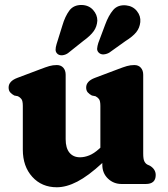

<svg xmlns="http://www.w3.org/2000/svg" viewBox="-20 -758 693 791"><path d="M74 -141.5V-321.5Q74 -342 68.5 -349.5Q63 -357 54 -361.5L39 -364.5Q28.5 -370 22 -377.5Q15.5 -385 15.5 -397.5Q15.5 -423.5 51 -437L146.5 -473Q168.5 -481.5 183.2 -485.8Q198 -490 214 -490Q231 -490 240.8 -479Q250.5 -468 250.5 -450V-184.5Q250.5 -148 266.2 -129Q282 -110 309.5 -110Q328 -110 347.5 -117.8Q367 -125.5 388 -144.5L393.5 -149.5V-321.5Q393.5 -342 388 -349.5Q382.5 -357 373.5 -361.5L358.5 -364.5Q348 -370 341.5 -377.5Q335 -385 335 -397.5Q335 -423.5 370.5 -437L466 -473Q488 -481.5 502.8 -485.8Q517.5 -490 533.5 -490Q550.5 -490 560.2 -479Q570 -468 570 -450V-126Q570 -103 574.5 -93.8Q579 -84.5 587 -80L598 -75Q621.5 -60.5 621.5 -37Q621.5 0 580.5 0H481Q448 0 424.8 -22.2Q401.5 -44.5 401.5 -79V-86.5Q343.5 -33 298.5 -9.8Q253.5 13.5 214 13.5Q152 13.5 113 -29.5Q74 -72.5 74 -141.5ZM237 -653Q248 -690.5 265.5 -714.2Q283 -738 317 -737.5Q346 -736.5 363.5 -717Q381 -697.5 381 -673Q379.5 -648.5 366.2 -629.8Q353 -611 324 -590L260 -539Q250 -532 238.2 -530.5Q226.5 -529 218 -535Q209 -542.5 209 -552.8Q209 -563 213 -576ZM413.5 -657Q427 -694 446 -716.5Q465 -739 499 -736Q527.5 -733 544 -712.5Q560.5 -692 558 -667Q555.5 -643 541.2 -625.2Q527 -607.5 496.5 -588.5L430 -541Q419.5 -535 407.8 -534Q396 -533 388 -540Q379.5 -547.5 380.2 -558Q381 -568.5 385 -581Z"/></svg>

Font: Fraunces 9pt SuperSoft
Style: Bold
Weight: 700
Version: Version 1.000;[b76b70a41]